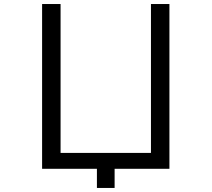

<svg xmlns="http://www.w3.org/2000/svg" viewBox="-20 -805 1040 944"><path d="M456.5 119.1V24.9H187V-785.2H277.8V-53.2H722.2V-785.2H813V24.9H543.5V119.1Z"/></svg>

Font: BIZ UDGothic
Style: Regular
Weight: 400
Monospace: yes
Designer: TypeBank Co., Ltd.
Foundry: Morisawa Inc.
Version: Version 1.05